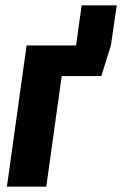

<svg xmlns="http://www.w3.org/2000/svg" viewBox="-20 -702 459 722"><path d="M287 -682H419L397 -531L361 -416H212L154 0H6L80 -531H266Z"/></svg>

Font: Fira Sans Extra Condensed
Style: Bold Italic
Weight: 700
Width: 3
Italic angle: -8°
Designer: Carrois Corporate & Edenspiekermann AG
Foundry: Carrois Corporate GbR & Edenspiekermann AG
Version: Version 4.203